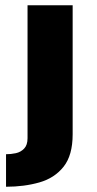

<svg xmlns="http://www.w3.org/2000/svg" viewBox="-20 -519 370 732"><path d="M3 193V69Q22 69 40.5 65Q59 61 72 47.5Q85 34 85 8V-499H257V-7Q257 73 222.5 116.5Q188 160 130 176.5Q72 193 3 193Z"/></svg>

Font: Maven Pro Black
Style: Regular
Weight: 900
Designer: Joe Prince
Foundry: Joe Prince
Version: Version 2.103